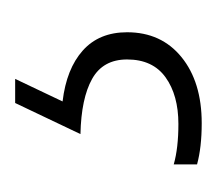

<svg xmlns="http://www.w3.org/2000/svg" viewBox="-36 -70 280 247"><g transform="rotate(-90 103.5 54.0)"><path d="M186 78Q186 122 154 148Q122 174 69 174Q38 174 16 168V138Q37 144 68 144Q105 144 128 127.5Q151 111 151 78Q151 47 126 33Q101 19 55 18L95 -66H126L97 -5Q139 0 162.5 21Q186 42 186 78Z"/></g></svg>

Font: Noto Sans Malayalam UI SemiCondensed ExtraLight
Style: Regular
Weight: 200
Width: 4
Designer: Jelle Bosma - Monotype Design Team
Foundry: Monotype Imaging Inc.
Version: Version 2.104; ttfautohint (v1.8.4.7-5d5b)